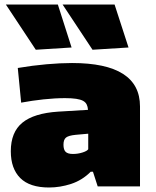

<svg xmlns="http://www.w3.org/2000/svg" viewBox="-20 -828 692 853"><path d="M198 5Q112 5 70 -37Q28 -79 28 -156Q28 -241 79.5 -283Q131 -325 238 -332L371 -340Q370 -354 365 -364Q360 -374 349 -380Q338 -386 318.5 -389Q299 -392 269 -392Q224 -392 173 -386.5Q122 -381 74 -372L59 -526Q124 -537 186.5 -542.5Q249 -548 300 -548Q602 -548 602 -355V0H414L393 -65H383Q345 -27 296 -11Q247 5 198 5ZM304 -144Q326 -144 346.5 -150.5Q367 -157 372 -165V-234L316 -229Q285 -226 273.5 -217Q262 -208 262 -185Q262 -163 271.5 -153.5Q281 -144 304 -144ZM139 -607 6 -808H237L298 -617ZM391 -607 258 -808H489L551 -617Z"/></svg>

Font: Encode Sans Wide
Style: Black
Weight: 900
Designer: Pablo Impallari, Andres Torresi
Foundry: Pablo Impallari, Andres Torresi
Version: Version 1.000; ttfautohint (v1.00) -l 8 -r 50 -G 200 -x 14 -